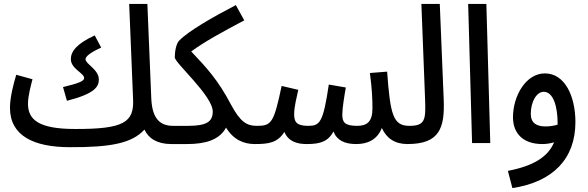

<svg xmlns="http://www.w3.org/2000/svg" viewBox="-20 -731 3002 981"><path d="M322 -216C463 -252 485 -287 485 -325C485 -376 417 -404 417 -428C417 -443 441 -462 497 -488L464 -550C370 -507 342 -467 342 -429C342 -379 410 -358 410 -332C410 -316 379 -305 302 -286Z M337 21C545 22 655 1 718 -69C738 -25 782 5 855 5C894 5 912 -16 912 -43C912 -69 897 -88 865 -88C803 -88 758 -118 753 -227L733 -711H640L660 -223C665 -107 614 -71 363 -72C175 -72 123 -121 123 -201C123 -241 138 -295 146 -326L63 -349C48 -299 31 -233 31 -180C31 -38 151 21 337 21Z M855 5H935C1030 5 1101 -16 1135 -79C1173 -17 1225 5 1282 5C1322 5 1339 -16 1339 -43C1339 -69 1325 -88 1292 -88C1242 -88 1208 -107 1160 -197C1095 -321 1035 -386 957 -468C1023 -517 1120 -570 1228 -627L1185 -705C1069 -645 942 -572 895 -523C881 -509 873 -470 873 -438C873 -409 1067 -242 1067 -161C1067 -109 1035 -88 941 -88H864Z M1282 5C1351 5 1398 -1 1433 -57C1455 -4 1505 5 1547 5C1616 5 1655 -7 1684 -59C1701 -14 1741 5 1800 5C1854 5 1906 -14 1931 -77C1955 -24 1998 5 2062 5C2102 5 2120 -16 2120 -43C2120 -69 2105 -88 2072 -88C1989 -88 1974 -143 1958 -365L1870 -358C1881 -275 1883 -223 1883 -177C1883 -108 1854 -88 1805 -88C1739 -88 1729 -108 1729 -146C1729 -179 1740 -245 1747 -284L1660 -299C1631 -103 1614 -88 1554 -88C1490 -88 1483 -113 1483 -149C1483 -186 1497 -239 1504 -272L1419 -292C1379 -102 1367 -88 1292 -88Z M2062 5C2227 5 2253 -78 2247 -224L2227 -711H2133L2152 -221C2156 -117 2151 -88 2071 -88Z M2392 0H2485L2465 -711H2372Z M2598 230C2804 199 2920 81 2920 -107C2920 -240 2866 -356 2764 -356C2667 -356 2601 -241 2601 -132C2601 -52 2650 5 2751 5C2771 5 2792 2 2811 -4C2780 71 2705 117 2575 142ZM2692 -149C2692 -212 2722 -262 2758 -262C2806 -262 2829 -189 2829 -102C2829 -99 2829 -96 2829 -94C2809 -88 2787 -85 2767 -85C2722 -85 2692 -102 2692 -149Z"/></svg>

Font: Noto Sans Arabic Cond Med
Style: Regular
Weight: 500
Width: 3
Designer: Monotype Design Team, Nadine Chahine, Nizar Qandah and Khaled Hosny
Foundry: Monotype Imaging Inc.
Version: Version 2.012